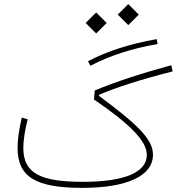

<svg xmlns="http://www.w3.org/2000/svg" viewBox="-20 -909 855 929"><path d="M85.4 -340.3C71.8 -281.2 64.9 -232.4 64.9 -194.3C64.9 -53.7 151.4 0 377 0C486.8 0 571.3 -14.2 630.9 -42C690.4 -69.8 720.2 -109.9 720.2 -161.1C720.2 -235.8 641.6 -310.1 458.5 -445.3L459 -450.2C541.5 -485.4 658.7 -523.9 815.4 -563.5L808.6 -593.3C737.8 -574.2 670.4 -554.2 606.4 -533.2C542 -511.7 485.8 -491.2 438.5 -471.2L434.6 -427.7C602.1 -313 690.4 -229.5 690.4 -159.7C690.4 -75.2 583 -29.3 381.8 -29.3C169.4 -29.3 92.8 -73.2 92.8 -194.3C92.8 -228 99.6 -273.9 113.8 -332ZM738.3 -719.7C609.9 -697.3 499 -661.6 405.8 -612.8L417.5 -590.8C510.7 -639.6 619.1 -674.8 742.7 -695.8ZM600.6 -787.6 651.4 -838.4 600.6 -889.2 549.8 -838.4ZM445.3 -747.1 496.1 -797.9 445.3 -848.6 394.5 -797.9Z"/></svg>

Font: Estedad Thin
Style: Regular
Weight: 100
Designer: Amin Abedi
Version: Version 7.3